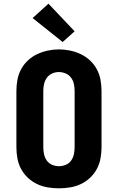

<svg xmlns="http://www.w3.org/2000/svg" viewBox="-20 -1014 640 1042"><path d="M300 8Q270 8 239.5 3Q209 -2 181.5 -15Q154 -28 131.5 -49Q109 -70 94.5 -97Q80 -124 74.5 -154.5Q69 -185 69 -215V-520Q69 -550 74.5 -580.5Q80 -611 94.5 -638Q109 -665 131.5 -686Q154 -707 181.5 -720Q209 -733 239.5 -739.5Q270 -746 300 -746Q330 -746 360.5 -739.5Q391 -733 418.5 -720Q446 -707 468.5 -686Q491 -665 505.5 -638Q520 -611 525.5 -580.5Q531 -550 531 -520V-215Q531 -185 525.5 -154.5Q520 -124 505.5 -97Q491 -70 468.5 -49Q446 -28 418.5 -15Q391 -2 360.5 3Q330 8 300 8ZM300 -112Q319 -112 337 -119.5Q355 -127 366 -142.5Q377 -158 381 -177Q385 -196 385 -215V-520Q385 -539 381 -558Q377 -577 365.5 -592.5Q354 -608 336 -615.5Q318 -623 299 -623Q280 -623 262.5 -615Q245 -607 234 -591.5Q223 -576 219 -557.5Q215 -539 215 -520V-215Q215 -196 219 -177Q223 -158 234 -142.5Q245 -127 263 -119.5Q281 -112 300 -112ZM320 -786 157 -916 243 -994 385 -844Z"/></svg>

Font: Iosevka Custom Heavy Extended
Style: Regular
Weight: 900
Width: 7
Monospace: yes
Designer: Belleve Invis
Foundry: Belleve Invis
Version: Version 11.2.4; ttfautohint (v1.8.4)